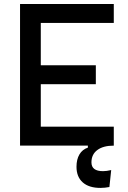

<svg xmlns="http://www.w3.org/2000/svg" viewBox="-20 -713 626 940"><path d="M471.7 207Q415.5 207 385 179.9Q354.5 152.8 354.5 103.5Q354.5 67.4 368.9 43Q383.3 18.6 410.2 9.8V0H78.1V-693.4H537.1V-600.6H179.7V-393.6H449.2V-300.8H179.7V-92.8H537.1V0Q485.4 0 456.5 21.5Q427.7 43 427.7 82Q427.7 125 484.4 125Q501.5 125 524.4 119.6L515.6 202.6Q493.2 207 471.7 207Z"/></svg>

Font: Cascadia Mono PL
Style: Regular
Weight: 400
Monospace: yes
Designer: Aaron Bell
Foundry: Saja Typeworks
Version: Version 2404.023; ttfautohint (v1.8.4)